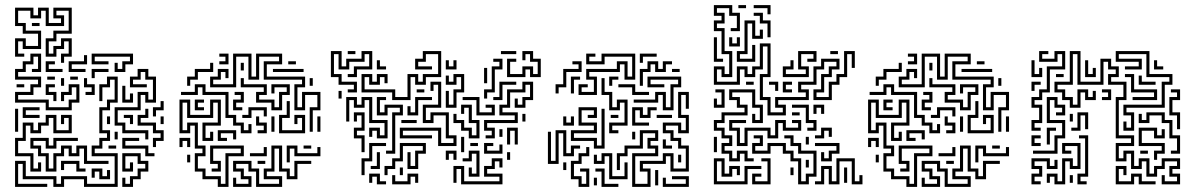

<svg xmlns="http://www.w3.org/2000/svg" viewBox="-20 -716 4695 752"><path d="M219 -470V-506H249V-554H231V-524H201V-494H159V-566H189V-596H249V-674H201V-656H231V-614H159V-674H141V-644H99V-674H51V-626H81V-596H141V-524H69V-554H51V-506H75V-494H39V-566H81V-536H129V-584H69V-614H39V-686H111V-656H129V-686H171V-626H219V-644H189V-686H261V-584H201V-554H171V-506H189V-536H219V-566H261V-494H231V-470ZM105 -614V-626H135V-614ZM159 -284V-314H39V-356H99V-386H129V-404H39V-446H69V-476H99V-506H141V-434H105V-446H129V-494H111V-464H81V-434H51V-416H141V-374H111V-344H51V-326H171V-296H249V-326H279V-374H261V-344H231V-320H219V-356H249V-386H291V-314H261V-284ZM429 -434V-470H441V-446H459V-476H489V-494H351V-476H405V-464H339V-506H501V-464H471V-434ZM249 -434V-476H309V-500H321V-464H261V-446H315V-434ZM159 -434V-476H195V-464H171V-446H225V-434ZM339 -410V-446H405V-434H351V-410ZM549 -170V-194H459V-224H429V-296H519V-356H561V-326H579V-404H549V-434H531V-404H501V-386H555V-374H489V-416H519V-446H561V-416H591V-314H549V-344H531V-284H441V-236H471V-206H561V-170ZM255 -404V-416H285V-404ZM165 -404V-416H195V-404ZM39 16V-86H81V-26H201V4H219V-26H321V4H429V-104H339V-146H369V-176H399V-194H369V-296H399V-326H429V-404H411V-374H381V-320H369V-386H399V-416H441V-314H411V-284H381V-206H411V-164H381V-134H351V-116H441V16H309V-14H231V16H189V-14H69V-74H51V4H165V16ZM315 -344V-356H339V-374H309V-410H321V-386H351V-344ZM219 -380V-410H231V-380ZM189 -320V-344H159V-386H195V-374H171V-356H201V-320ZM45 -374V-386H75V-374ZM459 -314V-380H471V-326H489V-350H501V-314ZM579 -260V-296H609V-320H621V-284H591V-260ZM69 -254V-296H135V-284H81V-266H135V-254ZM579 -140V-176H609V-194H579V-224H519V-266H549V-290H561V-254H531V-236H591V-206H621V-164H591V-140ZM39 -200V-290H51V-200ZM99 -44V-104H39V-176H69V-236H111V-206H129V-236H159V-266H201V-206H249V-254H231V-230H219V-266H261V-194H189V-254H171V-224H141V-194H99V-224H81V-164H51V-116H111V-56H129V-80H141V-44ZM489 -230V-254H465V-266H501V-230ZM399 -230V-260H411V-230ZM609 -230V-260H621V-230ZM429 -170V-200H441V-170ZM159 -44V-104H129V-134H99V-176H171V-146H189V-176H285V-164H201V-134H159V-164H111V-146H141V-116H171V-56H189V-116H219V-146H261V-116H279V-146H321V-86H405V-74H309V-134H291V-104H249V-134H231V-104H201V-44ZM549 -104V-134H459V-176H525V-164H471V-146H561V-116H585V-104ZM405 -134V-146H435V-134ZM459 16V-20H471V4H489V-26H519V-56H549V-74H519V-104H471V-56H489V-80H501V-44H459V-116H531V-86H561V-44H531V-14H501V16ZM279 -44V-74H231V-50H219V-86H291V-56H315V-44ZM369 -14V-44H351V-20H339V-56H381V-26H399V-50H411V-14Z M1193 -200V-296H1223V-344H1175V-284H1133V-386H1163V-404H1013V-476H1073V-494H995V-404H953V-494H905V-374H803V-416H833V-446H875V-410H863V-434H845V-404H815V-386H893V-506H965V-416H983V-506H1085V-464H1025V-416H1175V-374H1145V-296H1163V-356H1235V-284H1205V-200ZM839 -464V-476H863V-494H839V-506H875V-464ZM1109 -464V-476H1139V-464ZM713 -380V-416H743V-446H803V-470H815V-434H755V-404H725V-380ZM923 -440V-470H935V-440ZM1049 -434V-446H1169V-434ZM1043 -284V-314H983V-356H1013V-374H923V-410H935V-386H1025V-344H995V-326H1055V-296H1073V-356H1103V-374H1055V-350H1043V-386H1115V-344H1085V-284ZM1193 -380V-410H1205V-380ZM923 -194V-224H893V-254H863V-344H773V-374H755V-344H689V-356H743V-386H785V-356H875V-266H905V-236H935V-206H953V-230H965V-194ZM893 -284V-326H923V-344H899V-356H935V-314H905V-296H929V-284ZM833 16V-14H773V-44H743V-116H773V-134H743V-224H725V-194H683V-326H725V-266H803V-326H845V-224H785V-176H803V-200H815V-164H773V-236H833V-314H815V-254H713V-314H695V-206H713V-236H755V-146H785V-104H755V-56H785V-26H845V4H863V-116H923V-134H815V-86H845V-44H809V-56H833V-74H803V-146H935V-104H875V16ZM743 -284V-326H779V-314H755V-296H779V-284ZM1073 -194V-266H1103V-320H1115V-254H1085V-206H1163V-254H1145V-230H1133V-266H1175V-194ZM929 -254V-266H953V-296H1025V-260H1013V-284H965V-254ZM1223 -200V-260H1235V-200ZM989 -194V-206H1013V-224H983V-260H995V-236H1025V-194ZM1043 -200V-260H1055V-200ZM833 -164V-206H905V-170H893V-194H845V-176H869V-164ZM683 -140V-176H725V-140H713V-164H695V-140ZM893 16V-20H905V4H953V-14H923V-44H893V-86H965V-56H995V4H1073V-14H1013V-56H1043V-146H1085V-56H1115V-26H1133V-86H1199V-74H1145V-14H1103V-44H1073V-134H1055V-44H1025V-26H1085V16H983V-44H953V-74H905V-56H935V-26H965V16ZM1103 -80V-146H1145V-116H1223V-140H1235V-104H1133V-134H1115V-80ZM1169 -134V-146H1199V-134ZM959 -104V-116H1013V-140H1025V-104ZM713 -80V-110H725V-80ZM989 -74V-86H1019V-74Z M1342 -354V-366H1366V-384H1306V-414H1276V-516H1318V-456H1336V-486H1396V-516H1438V-444H1378V-414H1342V-426H1366V-456H1426V-504H1408V-474H1348V-444H1306V-504H1288V-426H1318V-396H1378V-354ZM1342 -504V-516H1372V-504ZM1516 -324V-354H1396V-426H1438V-396H1456V-426H1498V-390H1486V-414H1468V-384H1426V-414H1408V-366H1528V-336H1576V-426H1618V-396H1636V-426H1696V-504H1648V-474H1618V-456H1672V-444H1606V-486H1636V-516H1708V-414H1648V-384H1606V-414H1588V-324ZM1942 -504V-516H2002V-504ZM1966 -414V-486H2002V-474H1978V-426H2026V-456H2068V-426H2086V-474H2056V-504H2038V-480H2026V-516H2068V-486H2098V-414H2056V-444H2038V-414ZM1876 -330V-366H1906V-456H1936V-474H1912V-486H1948V-444H1918V-354H1888V-330ZM1726 -444V-480H1738V-456H1756V-480H1768V-444ZM1456 -444V-480H1468V-456H1492V-444ZM1876 -390V-450H1888V-390ZM1726 -294V-360H1738V-306H1756V-366H1786V-414H1768V-384H1726V-420H1738V-396H1756V-426H1798V-354H1768V-294ZM1696 -144V-204H1558V-186H1672V-174H1546V-216H1708V-156H1756V-174H1726V-264H1678V-234H1636V-306H1696V-384H1678V-360H1666V-396H1708V-294H1648V-246H1666V-276H1738V-186H1768V-144ZM1882 -174V-186H1906V-204H1876V-246H1996V-264H1936V-306H1966V-366H2026V-396H2068V-324H2038V-294H1996V-330H2008V-306H2026V-336H2056V-384H2038V-354H1978V-294H1948V-276H2008V-234H1888V-216H1918V-174ZM1912 -324V-336H1936V-396H2002V-384H1948V-324ZM1612 -354V-366H1642V-354ZM1306 -330V-360H1318V-330ZM1846 -264V-324H1792V-336H1858V-276H1906V-294H1882V-306H1918V-264ZM1456 -174V-204H1438V-180H1426V-216H1468V-186H1486V-234H1426V-324H1408V-294H1366V-324H1348V-240H1336V-336H1378V-306H1396V-336H1438V-246H1498V-174ZM1576 -264V-300H1588V-276H1606V-336H1672V-324H1618V-264ZM1492 -114V-126H1516V-276H1546V-294H1498V-264H1456V-336H1492V-324H1468V-276H1486V-306H1558V-264H1528V-114ZM1816 -174V-204H1786V-234H1756V-270H1768V-246H1798V-216H1828V-186H1846V-234H1816V-294H1798V-270H1786V-306H1828V-246H1858V-174ZM1396 -120V-174H1366V-216H1396V-264H1378V-240H1366V-276H1408V-204H1378V-186H1408V-120ZM2026 -240V-270H2038V-240ZM1552 -234V-246H1612V-234ZM1966 -150V-216H2008V-150H1996V-204H1978V-150ZM1936 -180V-210H1948V-180ZM1786 -120V-180H1798V-120ZM1396 -30V-96H1426V-156H1492V-144H1438V-84H1408V-30ZM1876 -114V-156H1912V-144H1888V-126H1936V-150H1948V-114ZM1486 -30V-66H1516V-96H1546V-156H1648V-114H1618V-54H1576V-120H1588V-66H1606V-126H1636V-144H1558V-84H1528V-54H1498V-30ZM1822 -144V-156H1852V-144ZM1726 -90V-126H1768V-90H1756V-114H1738V-90ZM1816 -24V-60H1828V-36H1846V-114H1828V-84H1792V-96H1816V-126H1858V-24ZM1432 -54V-66H1456V-120H1468V-54ZM1966 -90V-120H1978V-90ZM1786 6V-54H1768V0H1756V-66H1798V-6H1936V-24H1876V-66H1906V-96H1948V-60H1936V-84H1918V-54H1888V-36H1948V6ZM1546 -30V-60H1558V-30ZM1456 6V-24H1438V0H1426V-36H1468V-6H1492V6ZM1516 6V-30H1528V-6H1576V-36H1618V0H1606V-24H1588V6Z M2246 -344V-386H2282V-374H2258V-356H2306V-404H2276V-446H2396V-476H2438V-416H2456V-494H2348V-464H2276V-506H2312V-494H2288V-476H2336V-506H2468V-404H2426V-464H2408V-434H2288V-416H2318V-344ZM2486 -470V-506H2552V-494H2498V-470ZM2156 -350V-386H2186V-446H2246V-464H2222V-476H2258V-434H2198V-374H2168V-350ZM2486 -380V-446H2516V-476H2558V-446H2576V-476H2612V-464H2588V-434H2546V-464H2528V-434H2498V-380ZM2612 -434V-446H2642V-434ZM2216 -350V-416H2252V-404H2228V-350ZM2366 -380V-416H2402V-404H2378V-380ZM2576 -284V-344H2558V-314H2462V-326H2546V-356H2588V-296H2606V-386H2636V-404H2528V-386H2582V-374H2516V-416H2648V-374H2618V-284ZM2366 -194V-236H2426V-314H2408V-284H2366V-344H2336V-410H2348V-356H2378V-296H2396V-326H2438V-224H2378V-206H2402V-194ZM2456 -344V-374H2402V-386H2468V-356H2522V-344ZM2456 16V-116H2546V-134H2516V-176H2546V-194H2498V-134H2438V-104H2408V-50H2396V-116H2426V-146H2486V-206H2558V-164H2528V-146H2558V-104H2468V4H2516V-44H2486V-86H2576V-116H2618V-56H2666V-134H2636V-164H2606V-194H2576V-236H2648V-206H2666V-254H2636V-356H2678V-290H2666V-344H2648V-266H2678V-194H2636V-224H2588V-206H2618V-176H2648V-146H2678V-44H2606V-104H2588V-74H2498V-56H2528V16ZM2306 -134V-164H2216V-206H2306V-224H2246V-296H2318V-254H2282V-266H2306V-284H2258V-236H2318V-194H2228V-176H2318V-146H2336V-290H2348V-134ZM2456 -224V-296H2498V-266H2516V-296H2552V-284H2528V-254H2486V-284H2468V-236H2522V-224ZM2372 -254V-266H2402V-254ZM2552 -254V-266H2612V-254ZM2186 -224V-260H2198V-236H2216V-260H2228V-224ZM2126 -74V-200H2138V-86H2156V-206H2198V-116H2216V-146H2252V-134H2228V-104H2186V-194H2168V-74ZM2456 -170V-200H2468V-170ZM2576 -134V-170H2588V-146H2612V-134ZM2246 16V-14H2216V-86H2246V-116H2276V-140H2288V-104H2258V-74H2228V-26H2258V4H2276V-44H2252V-56H2288V16ZM2366 -14V-104H2348V-74H2306V-110H2318V-86H2336V-116H2378V-26H2426V-80H2438V-14ZM2636 -80V-110H2648V-80ZM2186 -50V-80H2198V-50ZM2336 16V-44H2312V-56H2348V4H2402V16ZM2546 10V-50H2558V10ZM2576 16V-20H2588V4H2666V-14H2612V-26H2678V16ZM2306 10V-20H2318V10Z M2986 -264V-324H2956V-426H2986V-534H2968V-444H2938V-414H2896V-444H2878V-384H2776V-456H2818V-426H2836V-504H2806V-594H2776V-636H2806V-654H2776V-696H2848V-666H2878V-594H2842V-606H2866V-654H2836V-684H2788V-666H2818V-624H2788V-606H2818V-516H2848V-414H2806V-444H2788V-396H2866V-456H2908V-426H2926V-456H2956V-546H2998V-414H2968V-336H2998V-276H3046V-294H3016V-336H3136V-354H3106V-396H3166V-456H3196V-486H3268V-444H3238V-414H3208V-354H3178V-336H3226V-396H3256V-426H3286V-516H3328V-450H3316V-504H3298V-414H3268V-384H3238V-324H3166V-366H3196V-426H3226V-456H3256V-474H3208V-444H3178V-384H3118V-366H3148V-324H3028V-306H3058V-264ZM2872 -684V-696H2902V-684ZM2986 -660V-684H2932V-696H2998V-660ZM2986 -570V-624H2956V-654H2932V-666H2968V-636H2998V-570ZM2866 -474V-516H2896V-636H2938V-576H2956V-600H2968V-564H2926V-624H2908V-504H2878V-486H2926V-540H2938V-474ZM2776 -474V-570H2788V-486H2812V-474ZM2836 -534V-570H2848V-546H2866V-570H2878V-534ZM3046 -414V-456H3076V-480H3088V-444H3058V-426H3136V-444H3106V-516H3178V-474H3142V-486H3166V-504H3118V-456H3148V-414ZM3232 -504V-516H3262V-504ZM2902 -384V-396H2932V-384ZM3016 -360V-384H2992V-396H3028V-360ZM3046 -354V-396H3082V-384H3058V-366H3082V-354ZM2776 -294V-330H2788V-306H2806V-354H2782V-366H2818V-294ZM2836 -84V-114H2806V-156H2836V-174H2806V-204H2776V-246H2806V-276H2896V-294H2866V-324H2836V-366H2938V-306H2968V-234H2926V-270H2938V-246H2956V-294H2926V-354H2848V-336H2878V-306H2908V-264H2818V-234H2788V-216H2818V-186H2848V-144H2818V-126H2848V-96H2866V-126H2908V-96H2932V-84H2896V-114H2878V-84ZM3142 -204V-216H3166V-234H3136V-294H3082V-306H3148V-246H3178V-204ZM3166 -270V-306H3208V-270H3196V-294H3178V-270ZM3082 -264V-276H3112V-264ZM2866 -144V-204H2836V-246H2902V-234H2848V-216H2878V-156H2896V-216H2998V-186H3016V-246H3058V-216H3106V-234H3082V-246H3118V-204H3046V-234H3028V-174H2986V-204H2908V-144ZM3172 -174V-186H3196V-216H3238V-180H3226V-204H3208V-174ZM3106 6V-84H3076V-114H3046V-144H2998V-114H2926V-156H2956V-174H2932V-186H2968V-144H2938V-126H2986V-156H3058V-126H3088V-96H3118V-6H3136V-36H3166V-114H3106V-144H3076V-174H3052V-186H3088V-156H3118V-126H3178V-24H3148V6ZM2776 -120V-180H2788V-120ZM3136 -150V-180H3148V-150ZM3196 -84V-120H3208V-96H3226V-126H3256V-144H3172V-156H3268V-114H3238V-84ZM2776 6V-96H2818V-36H2836V-66H2878V-30H2866V-54H2848V-24H2806V-84H2788V-6H2896V-66H2962V-54H2908V6ZM2926 6V-36H2962V-24H2938V-6H2986V-84H2962V-96H2998V6ZM3172 6V-6H3196V-66H3238V-6H3256V-96H3328V-6H3346V-30H3358V6H3316V-84H3268V6H3226V-54H3208V6ZM3136 -60V-90H3148V-60ZM3076 -30V-60H3088V-30ZM3286 0V-60H3298V0Z M3890 -200V-296H3920V-344H3872V-284H3830V-386H3860V-404H3710V-476H3770V-494H3692V-404H3650V-494H3602V-374H3500V-416H3530V-446H3572V-410H3560V-434H3542V-404H3512V-386H3590V-506H3662V-416H3680V-506H3782V-464H3722V-416H3872V-374H3842V-296H3860V-356H3932V-284H3902V-200ZM3536 -464V-476H3560V-494H3536V-506H3572V-464ZM3806 -464V-476H3836V-464ZM3410 -380V-416H3440V-446H3500V-470H3512V-434H3452V-404H3422V-380ZM3620 -440V-470H3632V-440ZM3746 -434V-446H3866V-434ZM3740 -284V-314H3680V-356H3710V-374H3620V-410H3632V-386H3722V-344H3692V-326H3752V-296H3770V-356H3800V-374H3752V-350H3740V-386H3812V-344H3782V-284ZM3890 -380V-410H3902V-380ZM3620 -194V-224H3590V-254H3560V-344H3470V-374H3452V-344H3386V-356H3440V-386H3482V-356H3572V-266H3602V-236H3632V-206H3650V-230H3662V-194ZM3590 -284V-326H3620V-344H3596V-356H3632V-314H3602V-296H3626V-284ZM3530 16V-14H3470V-44H3440V-116H3470V-134H3440V-224H3422V-194H3380V-326H3422V-266H3500V-326H3542V-224H3482V-176H3500V-200H3512V-164H3470V-236H3530V-314H3512V-254H3410V-314H3392V-206H3410V-236H3452V-146H3482V-104H3452V-56H3482V-26H3542V4H3560V-116H3620V-134H3512V-86H3542V-44H3506V-56H3530V-74H3500V-146H3632V-104H3572V16ZM3440 -284V-326H3476V-314H3452V-296H3476V-284ZM3770 -194V-266H3800V-320H3812V-254H3782V-206H3860V-254H3842V-230H3830V-266H3872V-194ZM3626 -254V-266H3650V-296H3722V-260H3710V-284H3662V-254ZM3920 -200V-260H3932V-200ZM3686 -194V-206H3710V-224H3680V-260H3692V-236H3722V-194ZM3740 -200V-260H3752V-200ZM3530 -164V-206H3602V-170H3590V-194H3542V-176H3566V-164ZM3380 -140V-176H3422V-140H3410V-164H3392V-140ZM3590 16V-20H3602V4H3650V-14H3620V-44H3590V-86H3662V-56H3692V4H3770V-14H3710V-56H3740V-146H3782V-56H3812V-26H3830V-86H3896V-74H3842V-14H3800V-44H3770V-134H3752V-44H3722V-26H3782V16H3680V-44H3650V-74H3602V-56H3632V-26H3662V16ZM3800 -80V-146H3842V-116H3920V-140H3932V-104H3830V-134H3812V-80ZM3866 -134V-146H3896V-134ZM3656 -104V-116H3710V-140H3722V-104ZM3410 -80V-110H3422V-80ZM3686 -74V-86H3716V-74Z M4020 -204V-246H4050V-294H4020V-336H4050V-366H4080V-456H4140V-504H4122V-474H4050V-516H4086V-504H4062V-486H4110V-516H4152V-444H4092V-354H4062V-324H4032V-306H4062V-234H4032V-216H4056V-204ZM4530 6V-30H4542V-6H4590V-24H4560V-66H4590V-84H4542V-54H4512V-24H4470V-84H4452V-54H4410V-114H4392V-84H4350V-156H4410V-174H4350V-336H4380V-384H4320V-426H4350V-444H4320V-474H4302V-384H4200V-504H4182V-384H4122V-366H4152V-336H4182V-306H4200V-366H4242V-336H4260V-360H4272V-324H4230V-354H4212V-294H4170V-324H4140V-354H4110V-396H4170V-516H4212V-396H4290V-486H4332V-456H4362V-414H4332V-396H4392V-324H4362V-186H4422V-144H4362V-96H4380V-126H4422V-66H4440V-96H4482V-36H4500V-66H4530V-96H4602V-54H4572V-36H4602V6ZM4380 -204V-240H4392V-216H4410V-264H4380V-306H4530V-396H4560V-414H4470V-504H4362V-486H4452V-444H4386V-456H4440V-474H4350V-516H4482V-426H4572V-384H4542V-294H4392V-276H4422V-204ZM4500 -444V-480H4512V-456H4536V-444ZM4230 -414V-480H4242V-426H4260V-450H4272V-414ZM4020 -414V-480H4032V-426H4050V-450H4062V-414ZM4416 -324V-336H4500V-354H4410V-414H4386V-426H4422V-366H4512V-324ZM4116 -414V-426H4146V-414ZM4440 -384V-420H4452V-396H4506V-384ZM4020 -360V-396H4056V-384H4032V-360ZM4590 -210V-264H4560V-336H4590V-354H4566V-366H4602V-324H4572V-276H4602V-210ZM4296 -324V-336H4320V-354H4296V-366H4332V-324ZM4026 -114V-126H4110V-186H4140V-234H4080V-336H4122V-306H4152V-264H4116V-276H4140V-294H4110V-324H4092V-246H4152V-174H4122V-114ZM4566 -114V-126H4590V-174H4560V-234H4530V-264H4482V-234H4440V-270H4452V-246H4470V-276H4542V-246H4572V-186H4602V-114ZM4176 -204V-216H4200V-276H4242V-210H4230V-264H4212V-204ZM4170 -240V-270H4182V-240ZM4080 -150V-216H4116V-204H4092V-150ZM4500 -90V-126H4530V-144H4440V-216H4512V-186H4530V-210H4542V-174H4500V-204H4452V-156H4542V-114H4512V-90ZM4020 -144V-186H4056V-174H4032V-156H4056V-144ZM4200 6V-36H4230V-174H4206V-186H4242V-24H4212V-6H4236V6ZM4110 6V-24H4092V0H4080V-36H4122V-6H4140V-96H4182V-66H4200V-144H4152V-126H4176V-114H4140V-156H4212V-54H4170V-84H4152V6ZM4446 -114V-126H4476V-114ZM4020 6V-36H4050V-54H4020V-96H4092V-66H4110V-90H4122V-54H4080V-84H4032V-66H4062V-24H4032V-6H4056V6ZM4350 6V-66H4392V-30H4380V-54H4362V-6H4410V-36H4452V-6H4506V6H4440V-24H4422V6ZM4170 0V-30H4182V0Z"/></svg>

Font: Rubik Maze
Style: Regular
Weight: 400
Designer: Hubert and Fischer, NaN
Foundry: Hubert and Fischer, NaN
Version: Version 2.200